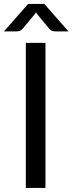

<svg xmlns="http://www.w3.org/2000/svg" viewBox="-36 -928 358 948"><path d="M302 -773H237Q231 -773 222.8 -775.2Q214.5 -777.5 206 -787.5L147.5 -858L141.5 -867L135.5 -858L77 -787.5Q68.5 -777.5 60.2 -775.2Q52 -773 46 -773H-16.5L103 -908.5H183ZM188.5 0H91.5V-716.5H188.5Z"/></svg>

Font: TypoPRO Lato
Style: Regular
Weight: 400
Designer: Lukasz Dziedzic with Adam Twardoch and Botio Nikoltchev
Foundry: tyPoland Lukasz Dziedzic
Version: Version 2.010; 2014-09-01; http://www.latofonts.com/